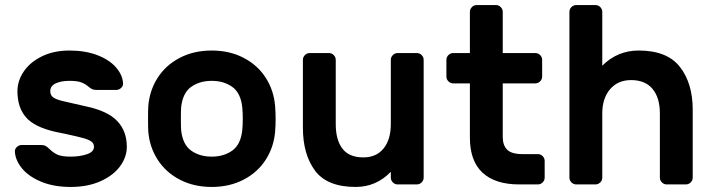

<svg xmlns="http://www.w3.org/2000/svg" viewBox="-20 -730 2826 760"><path d="M49 -369Q49 -410 74 -447Q99 -484 146 -507Q193 -530 255 -530Q317 -530 364.5 -512Q412 -494 438.5 -464Q465 -434 467 -401Q468 -390 459.5 -382Q451 -374 440 -374H363Q351 -374 344 -377.5Q337 -381 329 -388Q317 -398 301.5 -404Q286 -410 255 -410Q222 -410 200.5 -400Q179 -390 179 -369Q179 -354 189.5 -345.5Q200 -337 226 -330.5Q252 -324 320 -309Q406 -291 444 -251Q482 -211 482 -149Q482 -108 455 -71.5Q428 -35 377.5 -12.5Q327 10 260 10Q193 10 143.5 -10.5Q94 -31 67.5 -63Q41 -95 39 -129Q38 -140 46.5 -148Q55 -156 66 -156H143Q154 -156 161 -152Q168 -148 176 -140Q190 -126 207 -118Q224 -110 260 -110Q296 -110 324 -119.5Q352 -129 352 -149Q352 -162 342 -169.5Q332 -177 311 -183Q290 -189 239 -200L200 -208Q116 -227 82.5 -266Q49 -305 49 -369Z M1071 -259Q1071 -233 1069 -209Q1064 -148 1032 -98Q1000 -48 944.5 -19Q889 10 818 10Q747 10 691.5 -19Q636 -48 604 -98Q572 -148 567 -209Q566 -221 566 -259Q566 -298 567 -310Q572 -372 604 -422Q636 -472 691.5 -501Q747 -530 818 -530Q889 -530 944.5 -501Q1000 -472 1032 -422Q1064 -372 1069 -310Q1071 -286 1071 -259ZM697 -305Q696 -295 696 -260Q696 -225 697 -215Q703 -158 736.5 -134Q770 -110 818 -110Q866 -110 899.5 -134Q933 -158 939 -215Q941 -235 941 -260Q941 -285 939 -305Q933 -362 899.5 -386Q866 -410 818 -410Q770 -410 736.5 -386Q703 -362 697 -305Z M1206 -520H1282Q1293 -520 1301 -512Q1309 -504 1309 -493V-239Q1309 -176 1335.5 -141.5Q1362 -107 1418 -107Q1470 -107 1498.5 -142.5Q1527 -178 1527 -239V-493Q1527 -504 1535 -512Q1543 -520 1554 -520H1630Q1641 -520 1649 -512Q1657 -504 1657 -493V-27Q1657 -16 1649 -8Q1641 0 1630 0H1554Q1543 0 1535 -8Q1527 -16 1527 -27V-50Q1469 10 1388 10Q1275 10 1227 -54.5Q1179 -119 1179 -224V-493Q1179 -504 1187 -512Q1195 -520 1206 -520Z M2048 -120H2109Q2120 -120 2128 -112Q2136 -104 2136 -93V-27Q2136 -16 2128 -8Q2120 0 2109 0H2035Q1940 0 1890 -46.5Q1840 -93 1840 -185V-400H1774Q1763 -400 1755 -408Q1747 -416 1747 -427V-493Q1747 -504 1755 -512Q1763 -520 1774 -520H1840V-683Q1840 -694 1848 -702Q1856 -710 1867 -710H1943Q1954 -710 1962 -702Q1970 -694 1970 -683V-520H2099Q2110 -520 2118 -512Q2126 -504 2126 -493V-427Q2126 -416 2118 -408Q2110 -400 2099 -400H1970V-188Q1970 -155 1987.5 -137.5Q2005 -120 2048 -120Z M2695 0H2619Q2608 0 2600 -8Q2592 -16 2592 -27V-281Q2592 -343 2563 -378Q2534 -413 2478 -413Q2426 -413 2395 -377Q2364 -341 2364 -281V-27Q2364 -16 2356 -8Q2348 0 2337 0H2261Q2250 0 2242 -8Q2234 -16 2234 -27V-683Q2234 -694 2242 -702Q2250 -710 2261 -710H2337Q2348 -710 2356 -702Q2364 -694 2364 -683V-470Q2424 -530 2508 -530Q2621 -530 2671.5 -465Q2722 -400 2722 -296V-27Q2722 -16 2714 -8Q2706 0 2695 0Z"/></svg>

Font: Hezaedrus Medium
Style: Regular
Weight: 500
Designer: Hubert & Fischer
Foundry: Hubert & Fischer
Version: Version 1.10;September 3, 2019;FontCreator 11.5.0.2425 64-bi